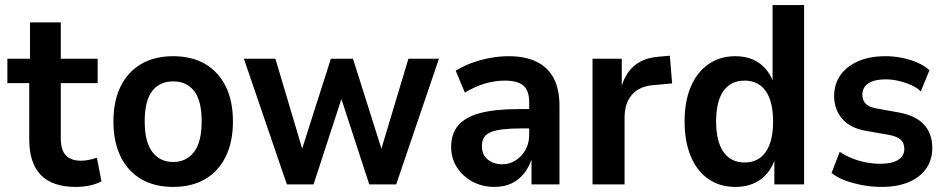

<svg xmlns="http://www.w3.org/2000/svg" viewBox="-20 -725 3723 755"><path d="M278 10Q186 10 140.5 -37Q95 -84 95 -176V-398H9V-494H98V-637H219V-494H364V-398H219V-182Q219 -135 239 -114Q259 -93 299 -93Q314 -93 330.5 -96.5Q347 -100 361 -105L379 -12Q359 -1 332.5 4.5Q306 10 278 10Z M661 10Q588 10 535.5 -20.5Q483 -51 454.5 -109Q426 -167 426 -247Q426 -328 454.5 -385.5Q483 -443 535.5 -473.5Q588 -504 661 -504Q734 -504 786.5 -473.5Q839 -443 867.5 -385.5Q896 -328 896 -247Q896 -167 867.5 -109Q839 -51 786.5 -20.5Q734 10 661 10ZM661 -88Q713 -88 743 -127.5Q773 -167 773 -248Q773 -329 743.5 -367Q714 -405 661 -405Q608 -405 578.5 -367Q549 -329 549 -248Q549 -167 579 -127.5Q609 -88 661 -88Z M1108 0 939 -494H1063L1174 -121H1162L1281 -494H1368L1486 -121H1474L1586 -494H1706L1538 0H1432L1308 -380H1337L1213 0Z M1924 10Q1876 10 1837.5 -11Q1799 -32 1776.5 -67.5Q1754 -103 1754 -147Q1754 -199 1782 -232Q1810 -265 1868.5 -280.5Q1927 -296 2019 -296H2076V-220H2029Q1987 -220 1957.5 -216.5Q1928 -213 1910 -205.5Q1892 -198 1883.5 -184.5Q1875 -171 1875 -150Q1875 -117 1897.5 -98Q1920 -79 1956 -79Q1984 -79 2008 -94.5Q2032 -110 2046.5 -136Q2061 -162 2061 -196V-322Q2061 -369 2038 -388.5Q2015 -408 1965 -408Q1928 -408 1889 -397Q1850 -386 1808 -361L1772 -447Q1801 -465 1835 -477.5Q1869 -490 1906.5 -497Q1944 -504 1980 -504Q2045 -504 2089.5 -482.5Q2134 -461 2157 -418Q2180 -375 2180 -308V0H2070V-103H2072Q2061 -69 2041 -43.5Q2021 -18 1992 -4Q1963 10 1924 10Z M2310 0V-494H2425V-377H2422Q2436 -433 2472.5 -465Q2509 -497 2570 -502L2614 -506L2623 -397L2546 -390Q2493 -385 2464.5 -352Q2436 -319 2436 -262V0Z M2872 10Q2810 10 2765 -21.5Q2720 -53 2696 -111Q2672 -169 2672 -247Q2672 -326 2696 -383Q2720 -440 2765 -472Q2810 -504 2871 -504Q2929 -504 2967.5 -475.5Q3006 -447 3022 -398H3018V-705H3142V0H3025V-102H3028Q3011 -48 2970.5 -19Q2930 10 2872 10ZM2908 -86Q2962 -86 2991 -127.5Q3020 -169 3020 -247Q3020 -326 2991 -367Q2962 -408 2908 -408Q2854 -408 2825 -367.5Q2796 -327 2796 -247Q2796 -169 2825 -127.5Q2854 -86 2908 -86Z M3447 10Q3408 10 3371 3Q3334 -4 3303 -15.5Q3272 -27 3250 -45L3282 -128Q3306 -112 3333 -101.5Q3360 -91 3388 -86Q3416 -81 3442 -81Q3487 -81 3511.5 -96Q3536 -111 3536 -139Q3536 -164 3521 -176.5Q3506 -189 3474 -195L3388 -210Q3325 -220 3292.5 -257Q3260 -294 3260 -347Q3260 -394 3284.5 -429Q3309 -464 3354 -484Q3399 -504 3462 -504Q3495 -504 3527 -497.5Q3559 -491 3587 -479Q3615 -467 3635 -449L3601 -366Q3583 -382 3559.5 -392Q3536 -402 3511 -407.5Q3486 -413 3462 -413Q3419 -413 3395 -397.5Q3371 -382 3371 -352Q3371 -330 3385 -316.5Q3399 -303 3429 -298L3513 -283Q3580 -271 3613 -235.5Q3646 -200 3646 -143Q3646 -96 3621.5 -61.5Q3597 -27 3552.5 -8.5Q3508 10 3447 10Z"/></svg>

Font: Nunito Sans 10pt SemiCondensed
Style: Bold
Weight: 700
Width: 4
Designer: Vernon Adams
Foundry: Vernon Adams
Version: Version 3.101;gftools[0.9.27]